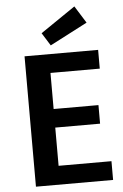

<svg xmlns="http://www.w3.org/2000/svg" viewBox="-63 -1027 687 1071"><g transform="rotate(-5 280.0 -491.5)"><path d="M94 -730H506V-625H230V-423H481V-319H230V-105H526V0H94ZM245 -778 200 -850 395 -983 455 -887Z"/></g></svg>

Font: Sintony
Style: Bold
Weight: 700
Designer: Eduardo Rodriguez Tunni
Foundry: Eduardo Rodriguez Tunni
Version: Version 1.001